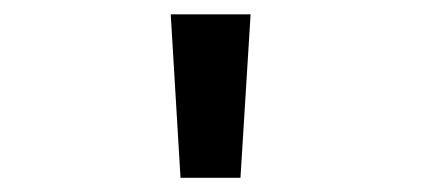

<svg xmlns="http://www.w3.org/2000/svg" viewBox="-20 -710 590 269"><path d="M331.1 -689.9H219.2L232.9 -460.9H316.9Z"/></svg>

Font: CodeNewRoman Nerd Font Mono
Style: Regular
Weight: 400
Monospace: yes
Designer: Sam Radian
Foundry: Code New Roman
Version: Version 2.00 November 29, 2014;Nerd Fonts 3.2.1